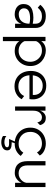

<svg xmlns="http://www.w3.org/2000/svg" viewBox="1101 -1625 738 2980"><g transform="rotate(90 1470.0 -135.0)"><path d="M201 6Q159 6 123 -9.5Q87 -25 65 -55Q43 -85 43 -130Q43 -187 69.5 -220.5Q96 -254 143.5 -269Q191 -284 253 -284Q303 -284 348 -274V-317Q348 -368 317.5 -392.5Q287 -417 230 -417Q188 -417 157 -400.5Q126 -384 99 -352L54 -391Q84 -429 126.5 -453Q169 -477 230 -477Q313 -477 363.5 -435.5Q414 -394 414 -317V0H348V-99Q338 -55 299 -24.5Q260 6 201 6ZM201 -57Q270 -57 309 -100.5Q348 -144 348 -223Q311 -233 266 -233Q189 -233 149 -210Q109 -187 109 -137Q109 -105 133 -81Q157 -57 201 -57Z M552 189V-472H618V-405Q668 -477 765 -477Q807 -477 849 -461.5Q891 -446 926.5 -415.5Q962 -385 983.5 -340Q1005 -295 1005 -236Q1005 -168 974 -113Q943 -58 890 -26Q837 6 770 6Q720 6 682 -11.5Q644 -29 618 -67V189ZM770 -55Q820 -55 858 -79Q896 -103 917.5 -144.5Q939 -186 939 -236Q939 -286 916 -327Q893 -368 854 -392.5Q815 -417 765 -417Q708 -417 670 -390Q632 -363 618 -325V-148Q634 -109 674 -82Q714 -55 770 -55Z M1520 -102Q1515 -91 1500.5 -72.5Q1486 -54 1462 -35.5Q1438 -17 1402.5 -4Q1367 9 1320 9Q1245 9 1191.5 -24Q1138 -57 1109.5 -114.5Q1081 -172 1081 -245Q1081 -316 1109 -370Q1137 -424 1188 -454Q1239 -484 1309 -484Q1383 -484 1434.5 -449.5Q1486 -415 1508.5 -356Q1531 -297 1518 -223H1148Q1154 -142 1200.5 -96.5Q1247 -51 1320 -51Q1379 -51 1415.5 -75.5Q1452 -100 1470 -141ZM1309 -429Q1246 -429 1201.5 -390.5Q1157 -352 1149 -275H1454Q1458 -346 1419.5 -387.5Q1381 -429 1309 -429Z M1632 0V-472H1698V-388Q1712 -431 1742.5 -454Q1773 -477 1808 -477Q1861 -477 1887.5 -450.5Q1914 -424 1922 -387L1880 -345Q1872 -383 1851.5 -400Q1831 -417 1801 -417Q1759 -417 1728.5 -381.5Q1698 -346 1698 -282V0Z M2209 6Q2139 6 2082.5 -24.5Q2026 -55 1993.5 -109.5Q1961 -164 1961 -237Q1961 -308 1993.5 -362Q2026 -416 2082 -446.5Q2138 -477 2209 -477Q2266 -477 2318 -452.5Q2370 -428 2394 -383L2345 -340Q2329 -375 2292 -396Q2255 -417 2209 -417Q2155 -417 2114 -394Q2073 -371 2050 -330.5Q2027 -290 2027 -237Q2027 -154 2078 -104.5Q2129 -55 2209 -55Q2262 -55 2295.5 -74.5Q2329 -94 2350 -128L2400 -88Q2371 -46 2323 -20Q2275 6 2209 6ZM2212 53Q2256 53 2285 69Q2314 85 2314 122Q2314 167 2276 190.5Q2238 214 2188 214Q2158 214 2131.5 206.5Q2105 199 2091 187V135Q2102 147 2128.5 156.5Q2155 166 2188 166Q2218 166 2242 155Q2266 144 2266 122Q2266 106 2250 99.5Q2234 93 2212 93H2137L2179 -2H2204L2187 53Z M2883 -472V0H2817V-99Q2801 -58 2759.5 -26.5Q2718 5 2665 5Q2481 5 2481 -195V-472H2547V-196Q2547 -55 2674 -55Q2710 -55 2740.5 -72Q2771 -89 2791.5 -116Q2812 -143 2817 -172V-472Z"/></g></svg>

Font: Lil Grotesk
Style: Regular
Weight: 400
Designer: Bastien Sozeau
Foundry: NBR — Bastien Sozeau
Version: Version 4.002; ttfautohint (v1.8.4.7-5d5b)